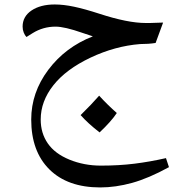

<svg xmlns="http://www.w3.org/2000/svg" viewBox="-20 -490 788 850"><path d="M160.2 39.1Q160.2 99.6 191.7 145Q223.1 190.4 287.6 216.8Q352.1 243.2 426.8 243.2Q507.3 243.2 575.7 234.6Q644 226.1 714.8 210L728 250Q638.2 299.3 564.9 319.6Q491.7 339.8 423.8 339.8Q279.3 339.8 198.7 260Q118.2 180.2 118.2 39.1Q118.2 -80.1 193.8 -180.9Q269.5 -281.7 391.1 -329.1L344.2 -344.7Q266.1 -372.1 226.1 -372.1Q170.9 -372.1 124.5 -343.3L97.2 -326.2Q90.3 -333 85.2 -345.5Q80.1 -357.9 80.1 -372.1Q80.1 -417 119.6 -443.6Q159.2 -470.2 222.2 -470.2Q261.2 -470.2 308.3 -460.2Q355.5 -450.2 419.9 -429.2Q545.4 -388.2 625 -388.2H643.6L702.1 -390.1L668.9 -299.8Q637.7 -294.9 600.1 -294.9Q489.3 -286.1 380.9 -234.9Q272.5 -183.6 216.3 -112.5Q160.2 -41.5 160.2 39.1ZM497.1 10.3Q472.2 47.9 420.9 96.2Q368.7 55.7 336.9 19.5Q386.7 -29.3 418.9 -66.4Q457.5 -24.4 497.1 10.3Z"/></svg>

Font: Droid Arabic Naskh Colored
Style: Regular
Weight: 400
Designer: Pascal Zoghbi
Foundry: Ascender Corporation
Version: Version 1.00